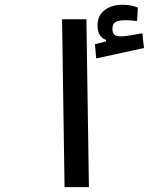

<svg xmlns="http://www.w3.org/2000/svg" viewBox="-20 -773 626 793"><path d="M246.6 0 236.3 -693.4H336.9L347.2 0ZM377.4 -531.7 372.1 -590.3 418 -602.1V-608.4Q382.8 -620.6 382.8 -667.5Q382.8 -709 412.1 -731.2Q441.4 -753.4 487.3 -753.4Q507.8 -753.4 522.5 -750Q537.1 -746.6 549.3 -741.7L546.4 -686Q520 -689.5 500.5 -689.5Q468.3 -689.5 456.3 -681.6Q444.3 -673.8 444.3 -654.8Q444.3 -636.2 453.1 -629.4Q461.9 -622.6 479.5 -622.6Q493.7 -622.6 519.8 -627.2Q545.9 -631.8 567.9 -635.7L574.7 -574.7Z"/></svg>

Font: Cascadia Code NF
Style: Regular
Weight: 400
Monospace: yes
Designer: Aaron Bell
Foundry: Saja Typeworks
Version: Version 2404.023; ttfautohint (v1.8.4)